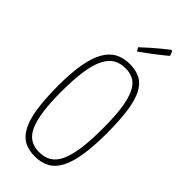

<svg xmlns="http://www.w3.org/2000/svg" viewBox="-291 -978 1042 1042"><g transform="rotate(45 230.0 -457.0)"><path d="M45 -355Q45 -451 57 -518.5Q69 -586 93 -628.5Q117 -671 153 -690.5Q189 -710 238 -710Q286 -710 320 -691.5Q354 -673 375 -631Q396 -589 405.5 -521Q415 -453 415 -355Q415 -256 404 -186.5Q393 -117 370.5 -73.5Q348 -30 312 -10Q276 10 227 10Q179 10 145 -8Q111 -26 88.5 -68.5Q66 -111 55.5 -181Q45 -251 45 -355ZM80 -342Q80 -254 88.5 -193.5Q97 -133 114.5 -95Q132 -57 160 -40Q188 -23 227 -23Q267 -23 296.5 -40.5Q326 -58 344.5 -98Q363 -138 372 -201.5Q381 -265 381 -358Q381 -448 372.5 -509Q364 -570 346.5 -607.5Q329 -645 302 -661Q275 -677 237 -677Q197 -677 167.5 -659.5Q138 -642 118.5 -602Q99 -562 89.5 -498.5Q80 -435 80 -342ZM218 -786Q216 -786 214 -789Q212 -792 210 -796Q207 -800 205 -806Q229 -829 253 -850Q277 -871 297 -887.5Q317 -904 330 -914Q343 -924 343 -924Q347 -924 350 -920Q353 -916 355 -910.5Q357 -905 358.5 -900.5Q360 -896 360 -895Q359 -894 346.5 -883.5Q334 -873 314 -857.5Q294 -842 269 -823Q244 -804 218 -786Z"/></g></svg>

Font: Yanone Kaffeesatz Thin
Style: Regular
Weight: 250
Designer: Yanone
Foundry: Yanone Font Production. Not for release.
Version: Version 1.002